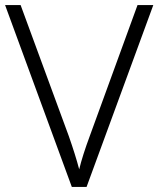

<svg xmlns="http://www.w3.org/2000/svg" viewBox="-20 -800 622 754"><path d="M582 -780 320 -66H262L0 -780H61L250 -266Q276 -192 291 -135Q304 -189 333 -267L520 -780Z"/></svg>

Font: Noto Sans Malayalam UI Light
Style: Regular
Weight: 300
Designer: Jelle Bosma - Monotype Design Team
Foundry: Monotype Imaging Inc.
Version: Version 2.104; ttfautohint (v1.8.4.7-5d5b)